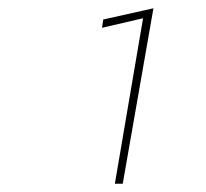

<svg xmlns="http://www.w3.org/2000/svg" viewBox="-20 -718 496 463"><path d="M226 -651 325 -674 257 -275H276L350 -698L229 -671Z"/></svg>

Font: Jost ExtraLight
Style: Italic
Weight: 250
Italic angle: -5°
Version: Version 3.710